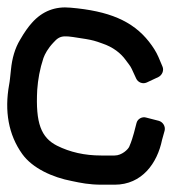

<svg xmlns="http://www.w3.org/2000/svg" viewBox="-41 -514 472 526"><path d="M393 -303C403 -308 409 -321 404 -332L393 -358C387 -372 378 -386 367 -400C322 -457 257 -484 152 -493C111 -497 75 -484 46 -451C37 -441 26 -426 14 -405C0 -382 -8 -354 -11 -323C-13 -305 -14 -292 -16 -282C-29 -210 -18 -145 20 -92C48 -53 103 -28 156 -18C180 -13 202 -8 239 -8H273C348 -8 390 -67 403 -131L410 -156C413 -168 405 -180 394 -183L359 -192C349 -195 336 -189 333 -177L326 -150C323 -140 320 -128 313 -112C310 -105 293 -88 273 -88H236C191 -88 151 -97 115 -115C72 -137 56 -176 61 -268C63 -296 68 -325 78 -355C82 -366 90 -381 105 -397C126 -421 136 -416 195 -407C212 -404 220 -402 239 -395C269 -385 290 -368 303 -350C310 -340 316 -334 320 -325L332 -299C337 -288 350 -283 361 -288Z"/></svg>

Font: Reckless Catfish
Style: Fax
Weight: 400
Foundry: Cannot Into Space Fonts
Version: Version 0.2894